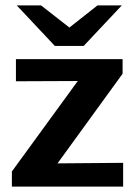

<svg xmlns="http://www.w3.org/2000/svg" viewBox="-20 -691 513 711"><path d="M42 -671H132L237 -589L341 -671H431L290 -521H183ZM24 0V-56L268 -391Q229 -391 153 -390.5Q77 -390 39 -390V-472H434V-418L193 -86Q232 -86 315 -87Q398 -88 436 -88V0Z"/></svg>

Font: Coval
Style: Heavy
Weight: 900
Foundry: Context Ltd
Version: Version 001.000